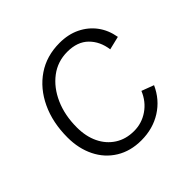

<svg xmlns="http://www.w3.org/2000/svg" viewBox="-137 -642 784 784"><g transform="rotate(-45 255.5 -250.0)"><path d="M258 9Q196 9 149.5 -19.5Q103 -48 78 -98.5Q53 -149 53 -213Q53 -299 84.5 -366Q116 -433 172 -471Q228 -509 303 -509Q353 -509 392 -490Q431 -471 456 -437.5Q481 -404 489 -358L431 -344Q424 -396 391 -428.5Q358 -461 300 -461Q244 -461 201 -428.5Q158 -396 133.5 -340.5Q109 -285 109 -215Q109 -163 128 -123.5Q147 -84 182 -61.5Q217 -39 264 -39Q309 -39 346 -64.5Q383 -90 401 -134L454 -114Q428 -56 376.5 -23.5Q325 9 258 9Z"/></g></svg>

Font: Kantumruy Pro Light
Style: Italic
Weight: 300
Italic angle: -13°
Version: Version 1.002